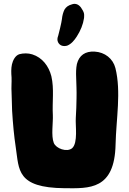

<svg xmlns="http://www.w3.org/2000/svg" viewBox="-20 -993 683 1013"><path d="M418 -935.5C418 -936.5 417 -937.5 417 -937.5C404.3 -961.9 390.6 -972.7 372.1 -972.7C369.1 -972.7 365.2 -971.7 361.3 -970.7C338.9 -964.8 328.1 -955.1 320.3 -942.4C313.5 -928.7 308.6 -912.1 306.6 -891.6C305.7 -877.9 288.1 -806.6 287.1 -804.7C282.2 -792 281.2 -781.2 286.1 -770.5C291 -760.7 297.9 -754.9 306.6 -752C310.5 -751 314.5 -750 319.3 -750C324.2 -750 329.1 -751 334 -752C356.4 -760.7 372.1 -780.3 384.8 -799.8C405.3 -831.1 418.9 -866.2 422.9 -895.5C423.8 -899.4 423.8 -903.3 423.8 -907.2C424.8 -917 422.9 -926.8 418 -935.5ZM479.5 -720.7C429.7 -723.6 397.5 -701.2 385.7 -655.3C380.9 -631.8 380.9 -608.4 381.8 -585C382.8 -548.8 384.8 -512.7 383.8 -475.6C383.8 -440.4 381.8 -406.2 379.9 -371.1C377 -332 392.6 -239.3 360.4 -210.9C333 -188.5 275.4 -209 263.7 -239.3C249 -276.4 260.7 -347.7 258.8 -385.7C254.9 -455.1 266.6 -523.4 251 -590.8C237.3 -644.5 203.1 -689.5 150.4 -706.1C129.9 -712.9 102.5 -712.9 82 -707C60.5 -700.2 47.9 -674.8 43 -653.3C38.1 -630.9 39.1 -607.4 41 -584C42 -557.6 39.1 -531.2 41 -504.9C43 -472.7 42 -440.4 43.9 -408.2C47.9 -342.8 53.7 -277.3 63.5 -212.9C81.1 -98.6 66.4 -2 321.3 0C450.2 1 585 9.8 589.8 -231.4C592.8 -365.2 620.1 -508.8 588.9 -633.8C576.2 -683.6 533.2 -717.8 479.5 -720.7Z"/></svg>

Font: Day Care
Style: Regular
Weight: 400
Designer: Noponies
Version: Version 1.000;PS 001.000;hotconv 1.0.88;makeotf.lib2.5.64775